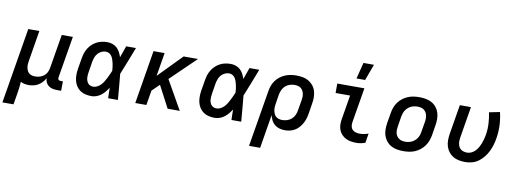

<svg xmlns="http://www.w3.org/2000/svg" viewBox="-80 -1191 4951 1840"><g transform="rotate(10 2395.5 -271.5)"><path d="M-9 215 113 -520H221L171 -217Q168 -201 167.5 -185Q167 -169 170 -153.5Q173 -138 179.5 -124.5Q186 -111 198 -101.5Q210 -92 225 -88Q240 -84 257 -84Q278 -84 300.5 -90.5Q323 -97 341.5 -111.5Q360 -126 370.5 -147.5Q381 -169 384 -191L439 -520H547L479 -113Q478 -107 479 -101.5Q480 -96 483.5 -92Q487 -88 492.5 -86Q498 -84 504 -84H527L526 8H488Q465 8 443.5 3.5Q422 -1 405 -13Q388 -25 378 -45Q368 -65 369 -87Q357 -66 340.5 -47.5Q324 -29 302.5 -16Q281 -3 257.5 2.5Q234 8 211 8Q190 8 169.5 4Q149 0 131 -10Q129 20 125.5 49Q122 78 117 108L99 215Z M821 8Q790 8 761.5 1.5Q733 -5 710 -21Q687 -37 671.5 -61Q656 -85 649.5 -113Q643 -141 643.5 -171.5Q644 -202 649 -232L666 -332Q670 -358 678 -383Q686 -408 700.5 -431.5Q715 -455 735.5 -474Q756 -493 780.5 -505.5Q805 -518 831 -523Q857 -528 883 -528Q910 -528 934.5 -519Q959 -510 977 -493Q995 -476 1006.5 -453.5Q1018 -431 1026 -407Q1036 -435 1046 -463.5Q1056 -492 1066 -520H1161Q1135 -453 1109 -385.5Q1083 -318 1055 -251Q1062 -189 1066.5 -126Q1071 -63 1077 0H982Q981 -25 980.5 -50.5Q980 -76 980 -101Q966 -80 949.5 -60Q933 -40 912.5 -24.5Q892 -9 868 -0.5Q844 8 821 8ZM821 -84Q841 -84 860 -94Q879 -104 894 -119.5Q909 -135 920 -153Q931 -171 940.5 -189.5Q950 -208 958.5 -227Q967 -246 975 -265Q974 -283 972 -301Q970 -319 966 -336.5Q962 -354 956.5 -371Q951 -388 942 -402.5Q933 -417 917.5 -426.5Q902 -436 883 -436Q862 -436 841 -426Q820 -416 805 -398.5Q790 -381 782.5 -359.5Q775 -338 771 -317L755 -217Q752 -202 751 -187Q750 -172 751 -157.5Q752 -143 757 -129.5Q762 -116 770.5 -105.5Q779 -95 792.5 -89.5Q806 -84 821 -84Z M1561 0 1449 -213 1378 -144 1354 0H1246L1332 -520H1440L1402 -292L1625 -520H1765L1519 -282L1679 0Z M2021 8Q1990 8 1961.5 1.5Q1933 -5 1910 -21Q1887 -37 1871.5 -61Q1856 -85 1849.5 -113Q1843 -141 1843.5 -171.5Q1844 -202 1849 -232L1866 -332Q1870 -358 1878 -383Q1886 -408 1900.5 -431.5Q1915 -455 1935.5 -474Q1956 -493 1980.5 -505.5Q2005 -518 2031 -523Q2057 -528 2083 -528Q2110 -528 2134.5 -519Q2159 -510 2177 -493Q2195 -476 2206.5 -453.5Q2218 -431 2226 -407Q2236 -435 2246 -463.5Q2256 -492 2266 -520H2361Q2335 -453 2309 -385.5Q2283 -318 2255 -251Q2262 -189 2266.5 -126Q2271 -63 2277 0H2182Q2181 -25 2180.5 -50.5Q2180 -76 2180 -101Q2166 -80 2149.5 -60Q2133 -40 2112.5 -24.5Q2092 -9 2068 -0.5Q2044 8 2021 8ZM2021 -84Q2041 -84 2060 -94Q2079 -104 2094 -119.5Q2109 -135 2120 -153Q2131 -171 2140.5 -189.5Q2150 -208 2158.5 -227Q2167 -246 2175 -265Q2174 -283 2172 -301Q2170 -319 2166 -336.5Q2162 -354 2156.5 -371Q2151 -388 2142 -402.5Q2133 -417 2117.5 -426.5Q2102 -436 2083 -436Q2062 -436 2041 -426Q2020 -416 2005 -398.5Q1990 -381 1982.5 -359.5Q1975 -338 1971 -317L1955 -217Q1952 -202 1951 -187Q1950 -172 1951 -157.5Q1952 -143 1957 -129.5Q1962 -116 1970.5 -105.5Q1979 -95 1992.5 -89.5Q2006 -84 2021 -84Z M2391 215 2482 -332Q2486 -359 2495.5 -386Q2505 -413 2522 -436.5Q2539 -460 2562.5 -478.5Q2586 -497 2612.5 -508Q2639 -519 2666.5 -523.5Q2694 -528 2721 -528Q2753 -528 2783.5 -522.5Q2814 -517 2840 -502Q2866 -487 2885 -463.5Q2904 -440 2912.5 -411.5Q2921 -383 2921.5 -351.5Q2922 -320 2916 -288L2900 -188Q2896 -164 2889 -140Q2882 -116 2869.5 -93.5Q2857 -71 2840 -51Q2823 -31 2800.5 -17.5Q2778 -4 2753.5 2Q2729 8 2705 8Q2677 8 2650.5 1Q2624 -6 2603.5 -22.5Q2583 -39 2571 -62.5Q2559 -86 2553 -113L2499 215ZM2661 -84Q2684 -84 2708 -91.5Q2732 -99 2751 -116Q2770 -133 2780.5 -156.5Q2791 -180 2794 -203L2811 -303Q2814 -319 2814.5 -335.5Q2815 -352 2811.5 -367.5Q2808 -383 2800.5 -396.5Q2793 -410 2781 -419Q2769 -428 2753.5 -432Q2738 -436 2721 -436Q2698 -436 2673.5 -428.5Q2649 -421 2630.5 -404Q2612 -387 2601.5 -363.5Q2591 -340 2587 -317L2573 -229Q2570 -212 2569 -195Q2568 -178 2571 -161.5Q2574 -145 2580.5 -130Q2587 -115 2598.5 -104.5Q2610 -94 2626.5 -89Q2643 -84 2661 -84Z M3397 8Q3370 8 3343.5 3.5Q3317 -1 3294 -13Q3271 -25 3253.5 -44Q3236 -63 3227 -87.5Q3218 -112 3217.5 -139.5Q3217 -167 3222 -194L3261 -428H3120V-520H3384L3327 -179Q3324 -159 3327.5 -140Q3331 -121 3343.5 -108Q3356 -95 3375 -89.5Q3394 -84 3413 -84Q3435 -84 3456.5 -88Q3478 -92 3499 -100L3484 -8Q3463 0 3441 4Q3419 8 3397 8ZM3293 -600 3333 -758H3435L3377 -600Z M3855 8Q3823 8 3792 2.5Q3761 -3 3735 -17.5Q3709 -32 3690 -55.5Q3671 -79 3661.5 -107.5Q3652 -136 3652 -168Q3652 -200 3657 -232L3674 -332Q3678 -359 3688 -386Q3698 -413 3715.5 -437Q3733 -461 3757 -479.5Q3781 -498 3808 -509Q3835 -520 3862.5 -524Q3890 -528 3918 -528Q3950 -528 3981 -522.5Q4012 -517 4038.5 -502.5Q4065 -488 4084 -464.5Q4103 -441 4112 -412.5Q4121 -384 4121.5 -352Q4122 -320 4116 -288L4100 -188Q4095 -161 4085 -134Q4075 -107 4057.5 -83Q4040 -59 4016 -40.5Q3992 -22 3965.5 -11Q3939 0 3911 4Q3883 8 3855 8ZM3856 -84Q3872 -84 3888.5 -87Q3905 -90 3920 -97Q3935 -104 3948.5 -115.5Q3962 -127 3971.5 -141.5Q3981 -156 3986.5 -171.5Q3992 -187 3994 -203L4011 -303Q4014 -320 4014 -336.5Q4014 -353 4010.5 -368.5Q4007 -384 3999 -397Q3991 -410 3978.5 -419Q3966 -428 3950.5 -432Q3935 -436 3918 -436Q3902 -436 3885.5 -433Q3869 -430 3854 -423Q3839 -416 3825.5 -404.5Q3812 -393 3802.5 -378.5Q3793 -364 3787.5 -348.5Q3782 -333 3779 -317L3763 -217Q3760 -200 3759.5 -183.5Q3759 -167 3762.5 -151.5Q3766 -136 3774.5 -123Q3783 -110 3795.5 -101Q3808 -92 3823.5 -88Q3839 -84 3856 -84Z M4459 8Q4428 8 4397 2.5Q4366 -3 4340.5 -18Q4315 -33 4296.5 -56.5Q4278 -80 4269 -108.5Q4260 -137 4260 -168.5Q4260 -200 4265 -232L4313 -520H4421L4371 -217Q4368 -201 4367.5 -184.5Q4367 -168 4370 -152.5Q4373 -137 4380.5 -123.5Q4388 -110 4400 -101Q4412 -92 4428 -88Q4444 -84 4460 -84Q4481 -84 4502 -94Q4523 -104 4539 -121Q4555 -138 4566 -158Q4577 -178 4585 -198.5Q4593 -219 4598.5 -240Q4604 -261 4608 -283Q4617 -339 4614 -394Q4611 -449 4600 -501L4703 -522Q4718 -461 4721 -397Q4724 -333 4713 -268Q4708 -236 4698.5 -203.5Q4689 -171 4674 -140Q4659 -109 4637 -81Q4615 -53 4587 -32Q4559 -11 4525.5 -1.5Q4492 8 4459 8Z"/></g></svg>

Font: Iosevka SmBd Ex Obl
Style: Regular
Weight: 600
Width: 7
Italic angle: -9°
Monospace: yes
Designer: Belleve Invis
Foundry: Belleve Invis
Version: Version 32.5.0; ttfautohint (v1.8.4)